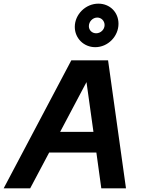

<svg xmlns="http://www.w3.org/2000/svg" viewBox="-53 -1030 774 1050"><path d="M-33 0H112L216 -196H474L501 0H636L538 -700H337ZM468 -772C537 -772 595 -831 595 -900C595 -963 548 -1010 485 -1010C415 -1010 356 -951 356 -883C356 -821 405 -772 468 -772ZM473 -848C450 -848 433 -865 433 -887C433 -912 454 -934 479 -934C501 -934 519 -916 519 -893C519 -869 498 -848 473 -848ZM276 -309 420 -581 458 -309Z"/></svg>

Font: Uncut Sans
Style: Bold Italic
Weight: 700
Italic angle: -11°
Designer: Kasper Nordkvist
Foundry: UNCUT.wtf
Version: Version 1.304;Glyphs 3.2 (3246)